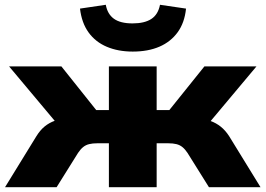

<svg xmlns="http://www.w3.org/2000/svg" viewBox="-20 -784 1112 804"><path d="M1 0 132 -213Q148 -239 167 -254.5Q186 -270 210 -278.5Q234 -287 265 -290L246 -234L18 -506H237L383 -323H436V-506H636V-323H689L836 -506H1054L826 -234L807 -290Q838 -286 861.5 -277.5Q885 -269 904.5 -253.5Q924 -238 940 -213L1071 0H855L765 -144Q755 -159 744 -168Q733 -177 718.5 -180.5Q704 -184 685 -184H636V0H436V-184H387Q368 -184 353.5 -180.5Q339 -177 328 -168Q317 -159 307 -144L217 0ZM536 -568Q475 -568 427.5 -588Q380 -608 351 -648Q322 -688 315 -748L423 -764Q430 -725 457 -705.5Q484 -686 535 -686Q585 -686 613.5 -704.5Q642 -723 650 -764L759 -748Q753 -689 724 -649Q695 -609 647.5 -588.5Q600 -568 536 -568Z"/></svg>

Font: Nunito Sans 7pt SemiExpanded Black
Style: Regular
Weight: 900
Width: 6
Designer: Vernon Adams
Foundry: Vernon Adams
Version: Version 3.101;gftools[0.9.27]